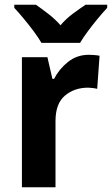

<svg xmlns="http://www.w3.org/2000/svg" viewBox="-20 -786 470 806"><path d="M353 -556Q363 -556 375.5 -555Q388 -554 398 -552L388 -413Q381 -415 369 -416.5Q357 -418 350 -418Q292 -418 252.5 -384.5Q213 -351 213 -278V0H72V-546H179L200 -455H207Q228 -496 265.5 -526Q303 -556 353 -556ZM154 -606Q142 -627 121.5 -654.5Q101 -682 79 -708.5Q57 -735 40 -753V-766H131Q154 -750 182 -728.5Q210 -707 234 -680Q258 -708 286.5 -729Q315 -750 339 -766H430V-753Q413 -735 391 -708.5Q369 -682 349 -655Q329 -628 316 -606Z"/></svg>

Font: Noto Sans Tamil SemiCondensed
Style: Bold
Weight: 700
Width: 4
Designer: Jelle Bosma - Monotype Design Team
Foundry: Monotype Imaging Inc.
Version: Version 2.004; ttfautohint (v1.8.4.7-5d5b)